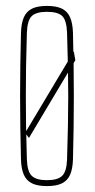

<svg xmlns="http://www.w3.org/2000/svg" viewBox="-20 -625 323 650"><path d="M65 -175 230 -451 235 -421 78 -158ZM139 5Q107.5 5 88.5 -4.2Q69.5 -13.5 60.8 -33.2Q52 -53 51 -85Q49.5 -138.5 48.8 -192.2Q48 -246 48 -299.5Q48 -353 48.8 -406.8Q49.5 -460.5 51 -514Q52 -546.5 60.8 -566.5Q69.5 -586.5 88.5 -595.8Q107.5 -605 139 -605Q170.5 -605 189.5 -595.8Q208.5 -586.5 217.2 -566.5Q226 -546.5 227 -514Q228.5 -460.5 229.2 -406.8Q230 -353 230 -299.5Q230 -246 229.2 -192.2Q228.5 -138.5 227 -85Q226 -53 217.2 -33.2Q208.5 -13.5 189.5 -4.2Q170.5 5 139 5ZM139 -15Q175 -15 190.2 -29.5Q205.5 -44 207 -85Q209 -148.5 210 -200Q211 -251.5 211 -299.5Q211 -347.5 210 -399Q209 -450.5 207 -514Q205.5 -556 190.8 -570.5Q176 -585 139 -585Q102.5 -585 87.5 -570.5Q72.5 -556 71 -514Q69 -450.5 68.2 -399Q67.5 -347.5 67.5 -299.5Q67.5 -251.5 68.2 -200Q69 -148.5 71 -85Q72.5 -44 87.8 -29.5Q103 -15 139 -15Z"/></svg>

Font: Big Shoulders Display Thin Thin
Style: Regular
Weight: 250
Version: Version 2.002